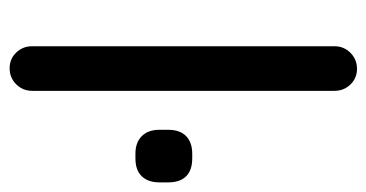

<svg xmlns="http://www.w3.org/2000/svg" viewBox="-206 -574 780 409"><g transform="rotate(90 184.5 -370.0)"><path d="M126 0Q106 0 92.5 -14Q79 -28 79 -48V-692Q79 -712 93 -726Q107 -740 127 -740Q147 -740 160.5 -726Q174 -712 174 -692V-48Q174 -28 160 -14Q146 0 126 0ZM257 -319V-338Q257 -363 270.5 -376Q284 -389 308 -389H318Q343 -389 356 -376Q369 -363 369 -338V-319Q369 -295 356 -281.5Q343 -268 318 -268H308Q284 -268 270.5 -281.5Q257 -295 257 -319Z"/></g></svg>

Font: Quicksand Medium
Style: Regular
Weight: 500
Designer: Andrew Paglinawan
Foundry: Andrew Paglinawan
Version: Version 3.000